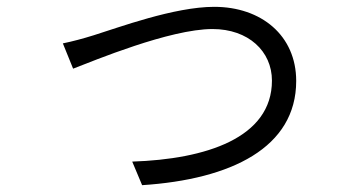

<svg xmlns="http://www.w3.org/2000/svg" viewBox="-20 -522 1040 562"><path d="M164 -395 194 -321C254 -344 477 -437 602 -437C707 -437 776 -372 776 -286C776 -118 582 -56 367 -49L396 20C657 3 847 -90 847 -285C847 -418 745 -502 607 -502C490 -502 326 -441 255 -419C223 -409 193 -401 164 -395Z"/></svg>

Font: Source Han Sans JP Normal
Style: Regular
Weight: 350
Designer: Ryoko NISHIZUKA 西塚涼子 (kana, bopomofo & ideographs); Paul D. Hunt (Latin, Greek & Cyrillic); Sandoll Communications 산돌커뮤니
Foundry: Adobe
Version: Version 2.002;hotconv 1.0.116;makeotfexe 2.5.65601